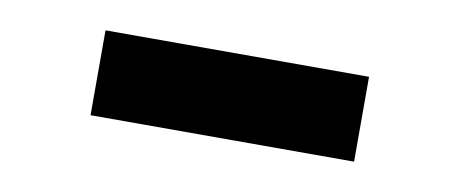

<svg xmlns="http://www.w3.org/2000/svg" viewBox="-29 -415 608 254"><g transform="rotate(10 275.0 -288.0)"><path d="M98 -231V-345H452V-231Z"/></g></svg>

Font: Lexend Mega Medium
Style: Regular
Weight: 500
Version: Version 1.007